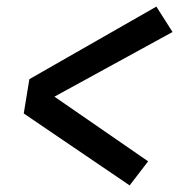

<svg xmlns="http://www.w3.org/2000/svg" viewBox="-20 -632 543 582"><path d="M373 -70 52 -288 69 -392 454 -612 503 -535 145 -339 429 -143Z"/></svg>

Font: Iosevka SS04 Semibold
Style: Italic
Weight: 600
Italic angle: -9°
Monospace: yes
Designer: Belleve Invis
Foundry: Belleve Invis
Version: Version 19.0.0; ttfautohint (v1.8.4)